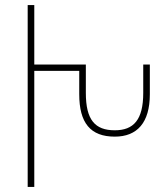

<svg xmlns="http://www.w3.org/2000/svg" viewBox="-20 -735 656 756"><path d="M89 1H115V-456H292V-364C292 -251 336 -197 432 -197C520 -197 570 -252 570 -364V-481H544V-369C544 -263 506 -222 432 -222C354 -222 318 -263 318 -369V-481H115V-715H89Z"/></svg>

Font: Noto Sans Armenian SemiCondensed Thin
Style: Regular
Weight: 100
Width: 4
Designer: Monotype Design Team
Foundry: Monotype Imaging Inc.
Version: Version 2.008